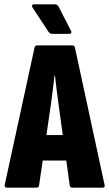

<svg xmlns="http://www.w3.org/2000/svg" viewBox="-20 -864 503 884"><path d="M11 0Q-1 0 2 -14L139 -645Q141 -655 152 -655H312Q323 -655 325 -645L461 -15Q465 0 453 0H313Q303 0 301 -10L250 -381Q245 -415 241 -449Q237 -483 233 -517H231Q227 -483 223 -449Q219 -415 214 -381L160 -11Q159 0 147 0ZM155 -125 174 -242H285L307 -125ZM222 -708Q210 -708 203 -718L130 -829Q126 -836 128 -840Q130 -844 135 -844H233Q239 -844 242.5 -841.5Q246 -839 249 -835L307 -722Q310 -717 308 -712.5Q306 -708 299 -708Z"/></svg>

Font: Sofia Sans Extra Condensed Black
Style: Regular
Weight: 900
Designer: Botio Nikoltchev, Ani Petrova
Foundry: lettersoup
Version: Version 4.101